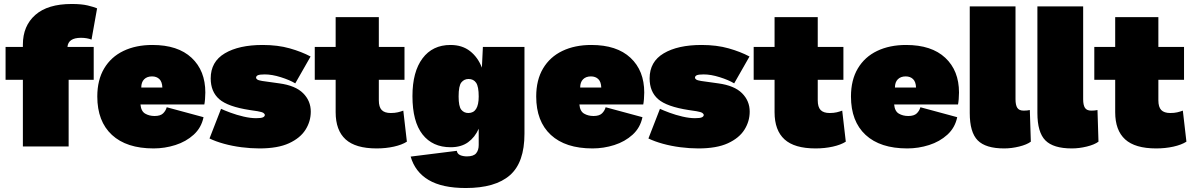

<svg xmlns="http://www.w3.org/2000/svg" viewBox="-20 -736 5994 965"><path d="M451 -500V-335H325V0H95V-335H8V-500H95V-512Q95 -606 157.5 -661Q220 -716 340 -716Q390 -716 421 -708.5Q452 -701 468 -694L440 -537Q417 -546 387 -546Q323 -546 319 -500Z M752 10Q616 10 542.5 -58Q469 -126 469 -251Q469 -334 503.5 -392Q538 -450 600.5 -480Q663 -510 746 -510Q874 -510 943 -445.5Q1012 -381 1012 -271Q1012 -255 1010.5 -237.5Q1009 -220 1007 -211H686Q689 -177 709.5 -165Q730 -153 757 -153Q786 -153 799.5 -166Q813 -179 818 -197L1003 -147Q992 -94 953.5 -59Q915 -24 861.5 -7Q808 10 752 10ZM690 -296H796Q795 -325 781 -338.5Q767 -352 744 -352Q719 -352 704.5 -337.5Q690 -323 690 -296Z M1284 10Q1240 10 1193.5 4Q1147 -2 1105.5 -13.5Q1064 -25 1033 -40L1091 -189Q1108 -181 1139 -169.5Q1170 -158 1204.5 -150Q1239 -142 1267 -142Q1293 -142 1302 -146.5Q1311 -151 1311 -158Q1311 -163 1304.5 -168Q1298 -173 1275 -177L1235 -183Q1125 -200 1082 -237.5Q1039 -275 1039 -342Q1039 -426 1110 -468Q1181 -510 1300 -510Q1376 -510 1436 -493Q1496 -476 1541 -452L1464 -317Q1436 -334 1391.5 -348Q1347 -362 1311 -362Q1286 -362 1276.5 -358Q1267 -354 1267 -345Q1267 -341 1273 -336.5Q1279 -332 1298 -329L1384 -317Q1465 -306 1503.5 -267.5Q1542 -229 1542 -175Q1542 -126 1515.5 -84Q1489 -42 1432.5 -16Q1376 10 1284 10Z M2007 -180 2025 -24Q2000 -8 1959.5 1Q1919 10 1873 10Q1767 10 1717 -35.5Q1667 -81 1667 -172V-335H1562V-500H1667V-650H1884V-500H2013V-335H1884V-232Q1884 -198 1898.5 -183Q1913 -168 1944 -168Q1964 -168 1979 -171.5Q1994 -175 2007 -180Z M2321 209Q2202 209 2134 168.5Q2066 128 2044 51L2276 22Q2278 37 2292.5 43.5Q2307 50 2327 50Q2360 50 2373 34.5Q2386 19 2386 -7V-89Q2367 -46 2332.5 -21Q2298 4 2245 4Q2154 4 2103.5 -60.5Q2053 -125 2053 -253Q2053 -375 2103.5 -442.5Q2154 -510 2244 -510Q2303 -510 2342.5 -479Q2382 -448 2402 -396L2407 -500H2616V-64Q2616 81 2542.5 145Q2469 209 2321 209ZM2334 -168Q2386 -168 2386 -251Q2386 -301 2373 -320Q2360 -339 2335 -339Q2313 -339 2299 -322Q2285 -305 2285 -251Q2285 -201 2298.5 -184.5Q2312 -168 2334 -168Z M2958 10Q2822 10 2748.5 -58Q2675 -126 2675 -251Q2675 -334 2709.5 -392Q2744 -450 2806.5 -480Q2869 -510 2952 -510Q3080 -510 3149 -445.5Q3218 -381 3218 -271Q3218 -255 3216.5 -237.5Q3215 -220 3213 -211H2892Q2895 -177 2915.5 -165Q2936 -153 2963 -153Q2992 -153 3005.5 -166Q3019 -179 3024 -197L3209 -147Q3198 -94 3159.5 -59Q3121 -24 3067.5 -7Q3014 10 2958 10ZM2896 -296H3002Q3001 -325 2987 -338.5Q2973 -352 2950 -352Q2925 -352 2910.5 -337.5Q2896 -323 2896 -296Z M3490 10Q3446 10 3399.5 4Q3353 -2 3311.5 -13.5Q3270 -25 3239 -40L3297 -189Q3314 -181 3345 -169.5Q3376 -158 3410.5 -150Q3445 -142 3473 -142Q3499 -142 3508 -146.5Q3517 -151 3517 -158Q3517 -163 3510.5 -168Q3504 -173 3481 -177L3441 -183Q3331 -200 3288 -237.5Q3245 -275 3245 -342Q3245 -426 3316 -468Q3387 -510 3506 -510Q3582 -510 3642 -493Q3702 -476 3747 -452L3670 -317Q3642 -334 3597.5 -348Q3553 -362 3517 -362Q3492 -362 3482.5 -358Q3473 -354 3473 -345Q3473 -341 3479 -336.5Q3485 -332 3504 -329L3590 -317Q3671 -306 3709.5 -267.5Q3748 -229 3748 -175Q3748 -126 3721.5 -84Q3695 -42 3638.5 -16Q3582 10 3490 10Z M4213 -180 4231 -24Q4206 -8 4165.5 1Q4125 10 4079 10Q3973 10 3923 -35.5Q3873 -81 3873 -172V-335H3768V-500H3873V-650H4090V-500H4219V-335H4090V-232Q4090 -198 4104.5 -183Q4119 -168 4150 -168Q4170 -168 4185 -171.5Q4200 -175 4213 -180Z M4540 10Q4404 10 4330.5 -58Q4257 -126 4257 -251Q4257 -334 4291.5 -392Q4326 -450 4388.5 -480Q4451 -510 4534 -510Q4662 -510 4731 -445.5Q4800 -381 4800 -271Q4800 -255 4798.5 -237.5Q4797 -220 4795 -211H4474Q4477 -177 4497.5 -165Q4518 -153 4545 -153Q4574 -153 4587.5 -166Q4601 -179 4606 -197L4791 -147Q4780 -94 4741.5 -59Q4703 -24 4649.5 -7Q4596 10 4540 10ZM4478 -296H4584Q4583 -325 4569 -338.5Q4555 -352 4532 -352Q4507 -352 4492.5 -337.5Q4478 -323 4478 -296Z M5084 -704V-237Q5084 -208 5093 -194Q5102 -180 5125 -180Q5143 -180 5156 -183L5161 -24Q5141 -9 5102.5 0.5Q5064 10 5027 10Q4934 10 4894 -30.5Q4854 -71 4854 -168V-704Z M5424 -704V-237Q5424 -208 5433 -194Q5442 -180 5465 -180Q5483 -180 5496 -183L5501 -24Q5481 -9 5442.5 0.5Q5404 10 5367 10Q5274 10 5234 -30.5Q5194 -71 5194 -168V-704Z M5925 -180 5943 -24Q5918 -8 5877.5 1Q5837 10 5791 10Q5685 10 5635 -35.5Q5585 -81 5585 -172V-335H5480V-500H5585V-650H5802V-500H5931V-335H5802V-232Q5802 -198 5816.5 -183Q5831 -168 5862 -168Q5882 -168 5897 -171.5Q5912 -175 5925 -180Z"/></svg>

Font: Prodigy Sans Black
Style: Regular
Weight: 900
Designer: Wei Huang
Foundry: Wei Huang
Version: Version 1.003; ttfautohint (v1.8.3)